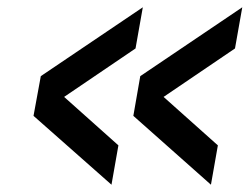

<svg xmlns="http://www.w3.org/2000/svg" viewBox="-20 -547 685 527"><path d="M645 -527 625 -414 429 -281 578 -148 559 -40 346 -229 365 -338ZM372 -527 352 -414 156 -281 305 -148 286 -40 72 -229 92 -338Z"/></svg>

Font: Overused Grotesk Medium
Style: Italic
Weight: 500
Italic angle: -10°
Version: Version 0.003